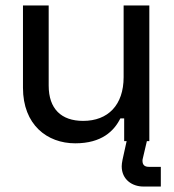

<svg xmlns="http://www.w3.org/2000/svg" viewBox="-20 -516 636 702"><path d="M524 94C509 94 501 87 501 72C501 70 501 67 502 64L517 0H526V-496H432V-234C432 -132 375 -74 284 -74C204 -74 158 -118 158 -203V-496H64V-195C64 -60 152 8 255 8C352 8 397 -37 420 -83H434V0H443L428 68C426 78 425 86 425 92C425 141 464 166 504 166H568V94Z"/></svg>

Font: Space Text Medium
Style: Regular
Weight: 500
Designer: Florian Karsten (Space Text), Colophon Foundry (Space Mono)
Foundry: Florian Karsten
Version: Version 1.003;PS 001.003;hotconv 1.0.88;makeotf.lib2.5.64775